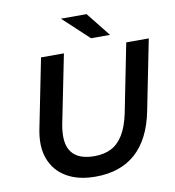

<svg xmlns="http://www.w3.org/2000/svg" viewBox="-96 -979 980 1074"><g transform="rotate(-10 394.5 -442.0)"><path d="M361 10Q262 10 196 -29Q130 -68 103.5 -138.5Q77 -209 96 -305L175 -700H305L226 -307Q217 -256 221.5 -217.5Q226 -179 245.5 -153.5Q265 -128 297.5 -116Q330 -104 374 -104Q430 -104 470.5 -125Q511 -146 538.5 -191.5Q566 -237 581 -308L659 -700H787L707 -299Q676 -145 589 -67.5Q502 10 361 10ZM469 -757 322 -894H468L577 -757Z"/></g></svg>

Font: MOST Montserrat SemiBold
Style: Italic
Weight: 600
Italic angle: -11.3°
Designer: Julieta Ulanovsky
Foundry: Julieta Ulanovsky
Version: Version 8.000;March 11, 2024;FontCreator 15.0.0.2926 64-bit